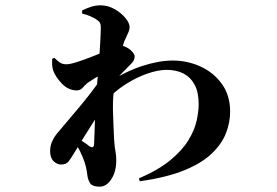

<svg xmlns="http://www.w3.org/2000/svg" viewBox="-20 -634 1040 720"><path d="M501 35Q575 3 619.5 -34Q664 -71 687 -109Q710 -147 717.5 -182Q725 -217 725 -243Q725 -288 710 -316Q695 -344 668.5 -358Q642 -372 604 -372Q572 -372 531 -357.5Q490 -343 449.5 -317Q409 -291 378 -256L375 -319Q450 -366 513 -386.5Q576 -407 628 -407Q682 -407 731 -385Q780 -363 811.5 -320Q843 -277 843 -215Q843 -176 828 -136Q813 -96 775.5 -59.5Q738 -23 672.5 4Q607 31 504 46ZM209 -17Q194 -17 181 -29.5Q168 -42 168 -67Q168 -86 174.5 -101.5Q181 -117 191 -130Q230 -176 275.5 -230Q321 -284 360 -340L366 -231Q346 -201 329.5 -175Q313 -149 296 -122Q279 -95 258 -60Q246 -40 237 -28.5Q228 -17 209 -17ZM354 66Q328 66 319.5 55Q311 44 308 26Q306 8 302 -9Q298 -26 290 -45Q285 -57 279.5 -68Q274 -79 266.5 -90.5Q259 -102 248 -114L254 -129Q259 -125 271 -116.5Q283 -108 295.5 -100Q308 -92 312 -88Q333 -72 333 -97Q334 -116 335 -151Q336 -186 338.5 -227.5Q341 -269 343 -305Q346 -345 350 -391.5Q354 -438 356 -476.5Q358 -515 358 -531Q358 -543 354 -549.5Q350 -556 340 -562Q332 -567 319 -573Q306 -579 288 -583V-595Q307 -604 323 -609Q339 -614 357 -614Q384 -614 408.5 -600.5Q433 -587 449.5 -567.5Q466 -548 466 -532Q466 -522 459.5 -508.5Q453 -495 446 -479Q440 -463 433.5 -435Q427 -407 420.5 -376Q414 -345 410 -317.5Q406 -290 405 -275Q403 -253 403.5 -223Q404 -193 405.5 -163.5Q407 -134 408 -109Q410 -81 413 -66Q416 -51 416 -33Q416 10 397.5 38Q379 66 354 66ZM268 -295Q237 -295 212.5 -320Q188 -345 179 -371Q176 -381 175.5 -391.5Q175 -402 176 -414L184 -417Q195 -406 204.5 -399.5Q214 -393 229 -393Q242 -393 266 -400.5Q290 -408 318.5 -419Q347 -430 372 -441Q397 -452 412 -460Q422 -465 432 -464Q442 -463 451 -458Q465 -452 475 -441Q485 -430 485 -423Q485 -414 481 -406.5Q477 -399 467 -390Q455 -378 438 -360.5Q421 -343 405 -325.5Q389 -308 378 -293L380 -340Q383 -346 386 -356Q389 -366 391 -371Q379 -365 362 -356Q345 -347 330.5 -337.5Q316 -328 308 -323Q298 -314 289.5 -304.5Q281 -295 268 -295Z"/></svg>

Font: Noto Serif JP ExtraBold
Style: Regular
Weight: 800
Designer: Ryoko NISHIZUKA 西塚涼子 (kana & ideographs); Frank Grießhammer (Latin, Greek & Cyrillic); Wenlong ZHANG 张文龙 (bopomofo); San
Foundry: Adobe
Version: Version 2.003-H1;hotconv 1.1.1;makeotfexe 2.6.0